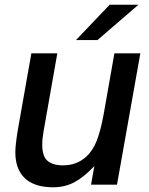

<svg xmlns="http://www.w3.org/2000/svg" viewBox="-20 -783 632 814"><path d="M53 -80Q45 -106 45 -138Q45 -166 55 -229L113 -557H223L165 -228Q159 -194 159 -169Q159 -131 173 -110Q195 -82 247 -82Q306 -82 347 -120Q373 -144 389.5 -185Q406 -226 419 -296L465 -557H575L476 0H366L380 -79Q336 -32 295.5 -10.5Q255 11 206 11Q83 11 53 -80ZM393 -613H302L445 -763H567Z"/></svg>

Font: Open Sauce One Medium Italic
Style: Regular
Weight: 500
Italic angle: -10°
Designer: Alfredo Marco Pradil
Foundry: Creative Sauce Fz LLC
Version: Version 1.477